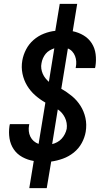

<svg xmlns="http://www.w3.org/2000/svg" viewBox="-20 -863 540 990"><path d="M131 107 154 -33Q123 -38 95.5 -53Q68 -68 51 -93Q34 -118 29 -149.5Q24 -181 29 -214L31 -223H131L130 -218Q127 -202 128.5 -187Q130 -172 136.5 -158.5Q143 -145 154 -135.5Q165 -126 179 -121L214 -334Q186 -350 161.5 -371.5Q137 -393 120 -421Q103 -449 96 -482.5Q89 -516 95 -551Q100 -580 114.5 -608Q129 -636 153 -657Q177 -678 206.5 -689.5Q236 -701 265 -704L288 -843H378L355 -702Q385 -696 411 -680.5Q437 -665 453 -640Q469 -615 473 -584Q477 -553 472 -521L470 -512H370L371 -517Q374 -532 373 -546.5Q372 -561 367 -574Q362 -587 352.5 -597.5Q343 -608 330 -613L296 -405Q325 -389 351 -367.5Q377 -346 395 -317.5Q413 -289 420.5 -255Q428 -221 422 -184Q417 -154 401.5 -125.5Q386 -97 360.5 -76.5Q335 -56 304.5 -45Q274 -34 244 -30L221 107ZM232 -441 260 -614Q248 -610 236 -603Q224 -596 215.5 -585.5Q207 -575 201.5 -562.5Q196 -550 194 -537Q191 -523 193 -509Q195 -495 200.5 -482.5Q206 -470 214 -460Q222 -450 232 -441ZM249 -120Q262 -123 275 -130Q288 -137 298 -148Q308 -159 314.5 -172Q321 -185 324 -199Q326 -214 323.5 -229Q321 -244 314.5 -257Q308 -270 299 -280.5Q290 -291 278 -299Z"/></svg>

Font: Iosevka Semibold Oblique
Style: Regular
Weight: 600
Italic angle: -9°
Monospace: yes
Designer: Belleve Invis
Foundry: Belleve Invis
Version: Version 32.5.0; ttfautohint (v1.8.4)